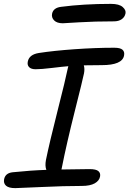

<svg xmlns="http://www.w3.org/2000/svg" viewBox="-41 -907 662 981"><path d="M279.8 -788.1Q250 -788.1 235.6 -802.7Q221.2 -817.4 225.1 -836.9Q231.4 -867.2 271 -872.1Q386.2 -887.2 525.9 -887.2Q567.9 -887.2 585.9 -871.1Q604 -855 600.1 -837.9Q596.2 -819.3 580.6 -808.6Q564.9 -797.9 541 -797.9Q442.9 -797.9 362.3 -793Q281.7 -788.1 279.8 -788.1ZM37.1 54.2Q3.9 54.2 -10 42Q-23.9 29.8 -20 8.8Q-13.7 -22.9 23.9 -26.9Q117.2 -36.6 195.8 -39.1Q188 -59.6 193.8 -89.8Q212.4 -180.7 252.9 -340.1Q293.5 -499.5 305.2 -557.1L308.1 -568.8Q278.3 -566.4 223.9 -559.8Q169.4 -553.2 141.1 -553.2Q118.2 -553.2 107.7 -564Q97.2 -574.7 101.1 -592.8Q108.4 -628.4 157.2 -636.2Q232.4 -647.9 339.8 -655.5Q447.3 -663.1 543 -663.1Q573.7 -663.1 585.2 -652.6Q596.7 -642.1 592.8 -623Q583.5 -574.2 479 -574.2Q414.1 -574.2 387.2 -573.2Q392.6 -555.7 388.2 -532.2Q382.3 -502.4 340.8 -337.9Q299.3 -173.3 274.9 -49.8Q274.4 -48.3 273.9 -45.4Q273.4 -42.5 272.9 -41Q362.8 -43 416 -43Q450.2 -43 461.9 -32.5Q473.6 -22 470.2 -4.9Q466.3 16.6 442.9 29.8Q419.4 43 377 43Q287.1 43 169.9 48.6Q52.7 54.2 37.1 54.2Z"/></svg>

Font: Shantell Sans Bouncy
Style: Italic
Weight: 400
Italic angle: -11.31°
Designer: Stephen Nixon, Anya Danilova, Shantell Martin
Foundry: Arrow Type
Version: Version 1.006;[9816181b4]